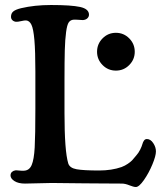

<svg xmlns="http://www.w3.org/2000/svg" viewBox="-20 -729 661 766"><path d="M186.5 1Q165 1 132.8 2.2Q100.6 3.4 79.6 3.4Q53.2 3.4 37.6 -6.6Q22 -16.6 22 -28.8Q22 -38.1 27.8 -43.2Q33.7 -48.3 41.5 -49.3Q45.4 -49.8 56.4 -48.6Q67.4 -47.4 75.2 -47.9Q97.2 -48.8 106.4 -70.8Q115.7 -92.3 118.4 -140.6Q121.1 -189 121.1 -294.9V-443.4Q121.1 -525.4 117.2 -569.6Q113.3 -613.8 105.5 -630.1Q97.7 -646.5 84 -647.5Q78.1 -647.9 64.5 -644.8Q50.8 -641.6 43.5 -642.1Q35.2 -643.1 29.5 -648.4Q23.9 -653.8 23.9 -662.1Q23.9 -675.8 33 -683.3Q42 -690.9 64 -696.3Q117.7 -709 183.6 -709Q264.2 -709 299.8 -701.2Q335 -693.4 335 -670.4Q335 -662.1 328.6 -656Q322.3 -649.9 311 -648.9Q306.6 -648.9 294.7 -649.9Q282.7 -650.9 272.9 -650.4Q261.2 -649.4 254.4 -639.9Q247.6 -630.4 243.7 -601.1Q239.7 -571.8 238.5 -528.8Q237.3 -485.8 237.3 -407.2V-278.8Q237.3 -126 252.4 -76.7Q258.3 -58.6 285.9 -53.7Q313.5 -48.8 375.5 -48.8Q425.3 -48.8 464.8 -62.5Q479 -67.9 490.2 -75.7Q501.5 -83.5 506.8 -89.1Q512.2 -94.7 522.9 -107.9Q532.7 -118.7 539.3 -132.1Q545.9 -145.5 548.1 -154.1Q550.3 -162.6 554.7 -168.5Q559.1 -174.3 565.9 -174.3Q580.6 -174.3 591.3 -158.2Q602.1 -142.1 602.1 -125Q602.1 -106.9 587.9 -72.8Q573.7 -38.6 554.2 -10.7Q534.7 17.1 522 17.1Q513.2 17.1 496.3 10.3Q479.5 3.4 465.8 3.4Q434.6 3.4 384.5 2.9Q334.5 2.4 315.4 2.4Q292.5 2.4 249.8 1.7Q207 1 186.5 1ZM367.2 -522.5Q367.2 -553.7 389.2 -575.9Q411.1 -598.1 442.4 -598.1Q473.6 -598.1 495.6 -575.9Q517.6 -553.7 517.6 -522.5Q517.6 -491.7 495.6 -469.5Q473.6 -447.3 442.4 -447.3Q411.1 -447.3 389.2 -469.5Q367.2 -491.7 367.2 -522.5Z"/></svg>

Font: Cooper* Medium
Style: Regular
Weight: 500
Designer: Owen Earl
Foundry: indestructible type*
Version: Version 0.001